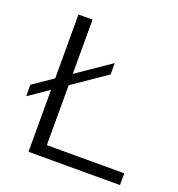

<svg xmlns="http://www.w3.org/2000/svg" viewBox="-112 -689 726 782"><g transform="rotate(20 251.0 -297.5)"><path d="M96.5 0V-595H157.5V-51H493V0ZM10.5 -209.5 10 -259 303 -459.5V-410.5Z"/></g></svg>

Font: Encode Sans SC SemiExpanded Light
Style: Regular
Weight: 300
Width: 6
Designer: Multiple Designers
Foundry: Impallari Type
Version: Version 3.002